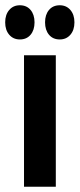

<svg xmlns="http://www.w3.org/2000/svg" viewBox="-23 -710 303 730"><path d="M68.3 0V-500H189.2V0ZM204.2 -560Q178.3 -560 163.3 -577.9Q148.3 -595.8 148.3 -625Q148.3 -654.2 163.3 -672.1Q178.3 -690 204.2 -690Q229.2 -690 244.6 -672.1Q260 -654.2 260 -625Q260 -595.8 244.6 -577.9Q229.2 -560 204.2 -560ZM52.5 -560Q27.5 -560 12.1 -577.9Q-3.3 -595.8 -3.3 -625Q-3.3 -654.2 12.1 -672.1Q27.5 -690 52.5 -690Q78.3 -690 93.3 -672.1Q108.3 -654.2 108.3 -625Q108.3 -595.8 93.3 -577.9Q78.3 -560 52.5 -560Z"/></svg>

Font: Funnel Sans SemiBold
Style: Regular
Weight: 600
Designer: NORD ID, Kristian Moeller
Foundry: Dicotype
Version: Version 1.000